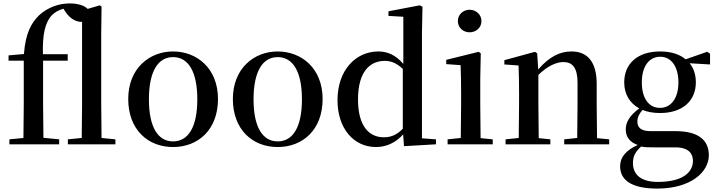

<svg xmlns="http://www.w3.org/2000/svg" viewBox="-20 -844 4197 1123"><path d="M457 0H655V-29L574 -37L572 -232V-647L574 -805L564 -813L493 -792C471 -814 431 -824 388 -824C325 -824 261 -802 209 -755C163 -710 129 -650 120 -528L30 -520V-489H119V-232L117 -37L35 -29V0H326V-29L234 -38L232 -232V-489H376V-527H231C228 -644 244 -710 281 -753C301 -773 323 -785 351 -793L364 -773C394 -730 428 -716 458 -716H460V-232L458 -37L377 -29V0Z M992 16C1139 16 1255 -85 1255 -265C1255 -444 1132 -543 992 -543C853 -543 730 -443 730 -265C730 -86 845 16 992 16ZM992 -17C904 -17 851 -100 851 -263C851 -426 904 -510 992 -510C1081 -510 1134 -426 1134 -263C1134 -100 1081 -17 992 -17Z M1604 16C1751 16 1867 -85 1867 -265C1867 -444 1744 -543 1604 -543C1465 -543 1342 -443 1342 -265C1342 -86 1457 16 1604 16ZM1604 -17C1516 -17 1463 -100 1463 -263C1463 -426 1516 -510 1604 -510C1693 -510 1746 -426 1746 -263C1746 -100 1693 -17 1604 -17Z M2343 11 2530 0V-29L2448 -35V-649L2451 -804L2436 -813L2252 -778V-751L2339 -746V-470C2296 -521 2248 -543 2193 -543C2061 -543 1954 -434 1954 -258C1954 -91 2050 16 2179 16C2241 16 2295 -10 2338 -58ZM2336 -91C2301 -55 2267 -41 2225 -41C2139 -41 2074 -106 2074 -262C2074 -427 2145 -488 2231 -488C2268 -488 2301 -474 2336 -441Z M2727 -655C2764 -655 2796 -682 2796 -721C2796 -759 2764 -787 2727 -787C2689 -787 2658 -759 2658 -721C2658 -682 2689 -655 2727 -655ZM2674 0H2862V-29L2791 -36C2790 -93 2789 -177 2789 -232V-385L2792 -532L2780 -541L2590 -494V-469L2674 -463C2676 -414 2677 -367 2677 -300V-232L2675 -37L2598 -29V0Z M3355 0H3543V-29L3472 -36L3470 -232V-353C3470 -486 3413 -543 3323 -543C3257 -543 3195 -515 3128 -438L3122 -532L3109 -541L2930 -492V-467L3013 -461C3015 -412 3016 -368 3016 -301V-232L3014 -37L2937 -29V0H3199V-29L3131 -36L3129 -232V-406C3185 -461 3238 -481 3275 -481C3328 -481 3358 -449 3358 -359V-232L3356 -37L3280 -29V0Z M3840 -213C3773 -213 3734 -272 3734 -362C3734 -454 3775 -512 3842 -512C3906 -512 3948 -455 3948 -362C3948 -272 3907 -213 3840 -213ZM3841 -183C3975 -183 4050 -257 4050 -362C4050 -406 4038 -444 4014 -474L4133 -467V-530L4116 -541L3990 -497C3956 -526 3906 -543 3841 -543C3706 -543 3631 -469 3631 -362C3631 -295 3662 -241 3719 -210C3661 -167 3640 -128 3640 -87C3640 -43 3664 -12 3710 4C3641 35 3607 76 3607 128C3607 202 3662 259 3825 259C4019 259 4126 163 4126 64C4126 -22 4068 -77 3931 -77H3784C3730 -77 3708 -98 3708 -132C3708 -158 3717 -176 3738 -201C3767 -189 3801 -183 3841 -183ZM3730 13C3752 18 3775 18 3812 18H3931C4009 18 4033 56 4033 96C4033 170 3964 220 3827 220C3735 220 3682 182 3682 109C3682 69 3697 43 3730 13Z"/></svg>

Font: GenKiMin2 TW SB
Style: Regular
Weight: 600
Version: Version 2.100;PS 2.1;hotconv 16.6.51;makeotf.lib2.5.65220 DE